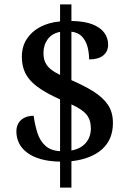

<svg xmlns="http://www.w3.org/2000/svg" viewBox="-20 -780 601 879"><path d="M255 -40Q204 -41 167 -51.5Q130 -62 104.5 -81Q79 -100 67 -125Q55 -150 55 -178Q55 -201 65 -217Q75 -233 93 -241.5Q111 -250 134 -250Q140 -207 151.5 -171Q163 -135 188 -112.5Q213 -90 255 -88V-325Q190 -354 151.5 -382.5Q113 -411 96.5 -444Q80 -477 80 -520Q80 -566 102 -600.5Q124 -635 163 -656Q202 -677 255 -682V-760H307V-684Q367 -683 403.5 -668.5Q440 -654 457.5 -630Q475 -606 475 -576Q475 -544 452.5 -526Q430 -508 388 -508Q388 -537 381 -564.5Q374 -592 356.5 -611.5Q339 -631 307 -635V-413Q365 -388 407.5 -361.5Q450 -335 473.5 -301Q497 -267 497 -217Q497 -141 447 -96.5Q397 -52 307 -42V79H255ZM307 -91Q350 -99 373 -126Q396 -153 396 -193Q396 -231 376 -255.5Q356 -280 307 -302ZM255 -634Q218 -627 198.5 -600.5Q179 -574 179 -537Q179 -512 187.5 -494Q196 -476 213 -462.5Q230 -449 255 -437Z"/></svg>

Font: Noto Rashi Hebrew Medium
Style: Regular
Weight: 500
Version: Version 1.006